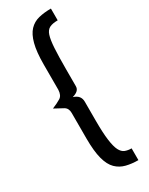

<svg xmlns="http://www.w3.org/2000/svg" viewBox="-204 -773 656 848"><g transform="rotate(-30 124.0 -348.5)"><path d="M228 38Q195 38 167 31Q139 24 118.5 4Q98 -16 87.5 -55.5Q77 -95 77 -160V-290Q77 -314 59.5 -324Q42 -334 15 -348Q42 -359 59 -369.5Q76 -380 77 -408V-536Q77 -601 87.5 -640.5Q98 -680 117.5 -700.5Q137 -721 165 -728Q193 -735 228 -735V-675Q202 -675 186.5 -667.5Q171 -660 164 -638.5Q157 -617 154.5 -576.5Q152 -536 152 -469V-383Q152 -370 143 -361.5Q134 -353 116 -348Q135 -342 143.5 -331Q152 -320 152 -304V-207Q152 -145 157 -107.5Q162 -70 171.5 -51.5Q181 -33 195.5 -27.5Q210 -22 228 -22Z"/></g></svg>

Font: Stick No Bills ExtraLight
Style: Regular
Weight: 400
Version: Version 2.000